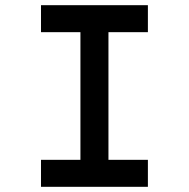

<svg xmlns="http://www.w3.org/2000/svg" viewBox="-20 -720 729 740"><path d="M138 0V-104H290V-596H138V-700H550V-596H398V-104H550V0Z"/></svg>

Font: Lexend Giga
Style: Regular
Weight: 400
Designer: Bonnie Shaver-Troup, Thomas Jockin
Foundry: Lexend
Version: Version 1.007